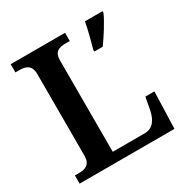

<svg xmlns="http://www.w3.org/2000/svg" viewBox="-163 -854 968 994"><g transform="rotate(-30 321.0 -357.0)"><path d="M32 0H599L606 -220H552L538 -145C527 -94 504 -57 453 -57H263V-604C263 -653 290 -665 331 -665H357V-714H32V-665H56C95 -665 126 -653 126 -601V-112C126 -61 95 -49 59 -49H32ZM440 -567V-554H490C521 -597 563 -662 581 -704V-714H476C468 -669 452 -608 440 -567Z"/></g></svg>

Font: Noto Serif Georgian SemiBold
Style: Regular
Weight: 600
Designer: Monotype Design Team, Akaki Razmadze
Foundry: Google LLC
Version: Version 2.003